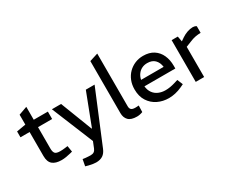

<svg xmlns="http://www.w3.org/2000/svg" viewBox="-124 -1283 2453 2004"><g transform="rotate(-30 1102.0 -280.5)"><path d="M265.8 7.5Q193 7.5 156.5 -23.7Q120.1 -54.8 120.1 -124.5V-413.9H10V-484.4L120.1 -503.2V-622.5L221.6 -658.9V-503.2H391.7V-413.9H221.6V-156.1Q221.6 -116.6 236.1 -98.5Q250.6 -80.4 298.5 -80.4Q313.4 -80.4 329 -81.6Q344.6 -82.9 362 -85.2L389.3 -88.7L401.2 -15.7L376.8 -9.2Q351.2 -2.5 321.1 2.5Q290.9 7.5 265.8 7.5Z M564.3 209Q548.7 209 526.9 205.8Q505.2 202.5 478.8 196.1L443.2 186.2L458 107.5L490.9 111.8Q508.4 113.3 524.3 114.3Q540.2 115.3 551 115.3Q576.2 115.3 591.8 104.8Q607.4 94.3 616.6 70.8L645.8 -1.8L440.3 -503.2H551L698.4 -121.4H702.6L849.3 -503.2H955L696.7 119.8Q677.6 167 645.4 188Q613.3 209 564.3 209Z M1173.3 7.5Q1102 7.5 1070.7 -24.5Q1039.4 -56.5 1039.4 -110.7V-738L1140.9 -770V-134.1Q1140.9 -107.6 1155 -94.7Q1169 -81.8 1202.9 -81.8Q1211.7 -81.8 1222.5 -82.3Q1233.3 -82.8 1244.9 -84.1L1242.7 -6.5Q1225.5 0.5 1207.4 4Q1189.2 7.5 1173.3 7.5Z M1558.6 7.5Q1486.5 7.5 1425.5 -22.1Q1364.6 -51.7 1327.7 -109.4Q1290.7 -167.1 1290.7 -250.6Q1290.7 -308.2 1309.9 -355.9Q1329.1 -403.5 1363.9 -438.2Q1398.7 -472.8 1443.9 -491.7Q1489.2 -510.6 1541.7 -510.6Q1616.9 -510.6 1667.4 -477.8Q1717.9 -444.9 1743.4 -388.4Q1768.8 -331.8 1768.8 -261.1V-227.5H1396.4Q1401.5 -178.7 1425.1 -146.4Q1448.6 -114.1 1485.9 -98Q1523.2 -81.8 1568.3 -81.8Q1596.4 -81.8 1625.4 -86.7Q1654.3 -91.6 1683.7 -100.5L1726.8 -113.7L1754.6 -46.8L1715.6 -28.4Q1678 -11 1637.6 -1.8Q1597.2 7.5 1558.6 7.5ZM1399.9 -303.4H1671.9Q1664.7 -359.3 1632.1 -391.4Q1599.6 -423.5 1542 -423.5Q1505.7 -423.5 1476.5 -409.1Q1447.3 -394.6 1427.4 -367.5Q1407.6 -340.4 1399.9 -303.4Z M1883.4 0V-503.2H1957.6L1969.6 -438.7L2008.9 -465.7Q2039 -486 2074.1 -498.3Q2109.3 -510.6 2141.2 -510.6Q2151.9 -510.6 2162.7 -507.7Q2173.5 -504.7 2183.7 -497.8V-418.2Q2150.6 -417.2 2119.4 -411.7Q2088.2 -406.1 2046.6 -388.4L1984.9 -363.8V0Z"/></g></svg>

Font: REM Medium
Style: Regular
Weight: 500
Designer: Octavio Pardo
Foundry: Ashler Design
Version: Version 1.005;gftools[0.9.28]